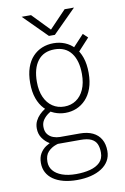

<svg xmlns="http://www.w3.org/2000/svg" viewBox="-96 -730 641 986"><g transform="rotate(-10 225.0 -236.5)"><path d="M226 -149Q195.5 -149 168 -160.2Q140.5 -171.5 119 -194Q97.5 -216.5 85.2 -250.8Q73 -285 73 -331Q73 -377 84.8 -411Q96.5 -445 117.5 -467.2Q138.5 -489.5 166.2 -500.8Q194 -512 226 -512Q257.5 -512 285 -500.8Q312.5 -489.5 333.5 -467.2Q354.5 -445 366.2 -411Q378 -377 378 -331Q378 -285 365.8 -250.8Q353.5 -216.5 332.2 -194Q311 -171.5 283.8 -160.2Q256.5 -149 226 -149ZM226 -182Q260.5 -182 287 -199.8Q313.5 -217.5 328.2 -250.8Q343 -284 343 -331Q343 -401 313 -440.5Q283 -480 226 -480Q168.5 -480 138.2 -440.5Q108 -401 108 -331Q108 -284 123 -250.8Q138 -217.5 164.5 -199.8Q191 -182 226 -182ZM338 -435 314 -459 383 -533 407 -510ZM279 -32Q318.5 -32 346.2 -18.8Q374 -5.5 388.5 19.8Q403 45 403 81Q403 109.5 390 131.8Q377 154 353 169.5Q329 185 296.5 193Q264 201 225 201Q185.5 201 154 192.8Q122.5 184.5 100.8 169.2Q79 154 67.5 132.2Q56 110.5 56 83Q56 53.5 68 33.5Q80 13.5 98.2 1.5Q116.5 -10.5 135 -16.8Q153.5 -23 166 -25L196 -9Q174 -4.5 149.2 4Q124.5 12.5 107.2 30.8Q90 49 90 83Q90 109 106 128.5Q122 148 152.2 159Q182.5 170 225 170Q265.5 170 298 161.5Q330.5 153 349.8 134Q369 115 369 83Q369 56.5 360.8 38.2Q352.5 20 332.5 10.5Q312.5 1 277 1H152Q137.5 1 117.2 -10.8Q97 -22.5 81.5 -44.2Q66 -66 66 -96Q66 -117.5 74.5 -134.5Q83 -151.5 95.8 -164.2Q108.5 -177 121.5 -185.2Q134.5 -193.5 143 -198L166 -177Q154 -171.5 138.8 -161Q123.5 -150.5 112.2 -134.8Q101 -119 101 -98Q101 -73 112.8 -58.5Q124.5 -44 141.8 -38Q159 -32 175 -32ZM362 -674 241 -553H210L89 -674H138L226 -583L313 -674Z"/></g></svg>

Font: League Mono Thin Condensed
Style: Regular
Weight: 100
Width: 1
Designer: Tyler Finck
Foundry: The League of Moveable Type / Tyler Finck
Version: Version 2.300;RELEASE